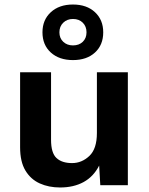

<svg xmlns="http://www.w3.org/2000/svg" viewBox="-20 -820 658 850"><path d="M246 10Q196 10 156 -8Q116 -26 92.5 -65Q69 -104 69 -168V-500H206V-201Q206 -143 230 -120.5Q254 -98 299 -98Q342 -98 375.5 -129.5Q409 -161 409 -231V-500H546V0H424L419 -87Q394 -38 350 -14Q306 10 246 10ZM303 -800Q364 -800 400.5 -766Q437 -732 437 -677Q437 -621 400.5 -587.5Q364 -554 303 -554Q242 -554 205 -587.5Q168 -621 168 -677Q168 -732 205 -766Q242 -800 303 -800ZM303 -736Q277 -736 260 -719.5Q243 -703 243 -677Q243 -651 260 -635Q277 -619 303 -619Q330 -619 346.5 -635Q363 -651 363 -677Q363 -703 346.5 -719.5Q330 -736 303 -736Z"/></svg>

Font: Work Sans SemiBold
Style: Regular
Weight: 600
Designer: Wei Huang
Foundry: Wei Huang
Version: Version 2.010; ttfautohint (v1.8.3)